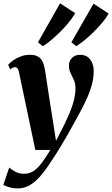

<svg xmlns="http://www.w3.org/2000/svg" viewBox="-50 -860 658 1128"><path d="M61.5 -436Q58 -452.5 52.5 -459Q47 -465.5 39.5 -465.5Q31.5 -465.5 24.8 -462.2Q18 -459 9.5 -452.5L-2 -479.5Q9 -492 27.8 -505.5Q46.5 -519 71.8 -528.5Q97 -538 126.5 -538Q155 -538 172.5 -528Q190 -518 199.5 -498.8Q209 -479.5 214 -451Q219 -418.5 225.2 -377.8Q231.5 -337 238.2 -293Q245 -249 251.8 -205.8Q258.5 -162.5 264.5 -125L279 -32.5L327 -126Q343 -159 355.5 -188.2Q368 -217.5 376.5 -244.2Q385 -271 389.2 -295.5Q393.5 -320 393.5 -342Q393 -370.5 383.5 -391.2Q374 -412 364.5 -431.2Q355 -450.5 355 -474.5Q355 -502.5 373.2 -520.2Q391.5 -538 420 -538Q448.5 -538 466 -524.5Q483.5 -511 492 -489.2Q500.5 -467.5 500.5 -443.5Q500.5 -400 488.2 -357.2Q476 -314.5 455.5 -270.8Q435 -227 409.5 -181Q394 -153 378.8 -125.2Q363.5 -97.5 347.8 -69.8Q332 -42 315.2 -14Q298.5 14 280.5 42.5Q262.5 71 242.5 100.5Q212 147 182.5 179.8Q153 212.5 121.8 229.8Q90.5 247 53.5 247Q28.5 247 6.5 240.8Q-15.5 234.5 -30.5 226.5L4 124.5Q14.5 134 38 147.5Q61.5 161 90.5 161Q124.5 161 149.5 143.2Q174.5 125.5 197.5 94Q220.5 62.5 246 21H157.5ZM201.5 -588.5 173 -611.5 303 -840.5 391.5 -782.5Q381 -763.5 364 -741.2Q347 -719 326.2 -696.5Q305.5 -674 283.2 -653.2Q261 -632.5 240 -615.8Q219 -599 201.5 -588.5ZM398 -589 369.5 -611.5 499.5 -838.5 588 -780.5Q575 -756 551.8 -728.2Q528.5 -700.5 501.2 -673.2Q474 -646 447 -624Q420 -602 398 -589Z"/></svg>

Font: Merriweather 96pt ExtraBold
Style: Italic
Weight: 800
Italic angle: -7.8°
Version: Version 2.101